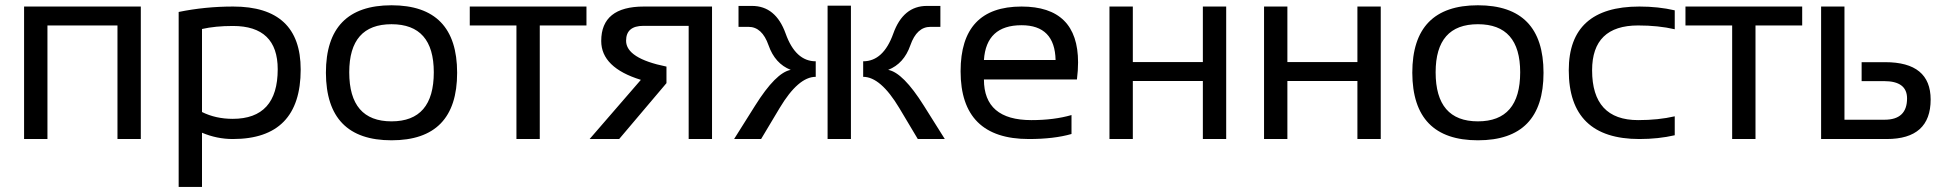

<svg xmlns="http://www.w3.org/2000/svg" viewBox="-20 -538 7564 743"><path d="M73.2 0V-512.7H524.9V0H434.6V-439.5H163.6V0Z M761.7 -104.5Q814.9 -78.1 880.4 -78.1Q1054.7 -78.1 1054.7 -270Q1054.7 -437.5 881.3 -437.5Q813 -437.5 761.7 -425.8ZM671.4 -491.7Q773.4 -512.7 882.3 -512.7Q1143.6 -512.7 1143.6 -269Q1143.6 0 880.9 0Q819.3 0 761.7 -24.4V185.5H671.4Z M1241.2 -256.3Q1241.2 -517.6 1495.1 -517.6Q1749 -517.6 1749 -256.3Q1749 4.9 1495.1 4.9Q1242.2 4.9 1241.2 -256.3ZM1495.1 -68.4Q1658.7 -68.4 1658.7 -258.3Q1658.7 -444.3 1495.1 -444.3Q1331.5 -444.3 1331.5 -258.3Q1331.5 -68.4 1495.1 -68.4Z M2249.5 -512.7V-439.5H2068.8V0H1978.5V-439.5H1797.9V-512.7Z M2645 0V-438H2470.2Q2402.8 -438 2402.8 -380.4Q2402.8 -312 2559.1 -280.3V-216.3L2376 0H2261.7L2460 -229Q2306.6 -276.4 2306.6 -379.4Q2306.6 -512.7 2471.7 -512.7H2735.4V0Z M3531.7 0 3460 -120.1Q3387.7 -240.7 3320.3 -240.7V-300.8Q3398.4 -300.8 3436.8 -408Q3475.1 -515.1 3566.9 -515.1H3619.1V-434.1H3580.6Q3527.8 -434.1 3502.9 -362.8Q3478 -291.5 3417 -267.6Q3474.6 -257.3 3555.2 -128.9L3636.2 0ZM3272.9 -516.1V0H3182.6V-516.1ZM2820.8 0 2901.9 -128.9Q2982.4 -257.3 3040 -267.6Q2979 -291.5 2954.1 -362.8Q2929.2 -434.1 2876.5 -434.1H2837.9V-515.1H2890.1Q2981.9 -515.1 3020.3 -408Q3058.6 -300.8 3136.7 -300.8V-240.7Q3069.3 -240.7 2997.1 -120.1L2925.3 0Z M3933.1 -512.7Q4151.9 -512.7 4151.9 -296.4Q4151.9 -265.6 4147.5 -230.5H3787.6Q3787.6 -73.2 3971.2 -73.2Q4058.6 -73.2 4126.5 -92.8V-19.5Q4058.6 0 3961.4 0Q3697.3 0 3697.3 -262.2Q3697.3 -512.7 3933.1 -512.7ZM3787.6 -305.7H4064.9Q4062 -440.4 3933.1 -440.4Q3796.4 -440.4 3787.6 -305.7Z M4273.4 0V-512.7H4363.8V-297.9H4634.8V-512.7H4725.1V0H4634.8V-224.6H4363.8V0Z M4871.6 0V-512.7H4961.9V-297.9H5232.9V-512.7H5323.2V0H5232.9V-224.6H4961.9V0Z M5445.3 -256.3Q5445.3 -517.6 5699.2 -517.6Q5953.1 -517.6 5953.1 -256.3Q5953.1 4.9 5699.2 4.9Q5446.3 4.9 5445.3 -256.3ZM5699.2 -68.4Q5862.8 -68.4 5862.8 -258.3Q5862.8 -444.3 5699.2 -444.3Q5535.6 -444.3 5535.6 -258.3Q5535.6 -68.4 5699.2 -68.4Z M6460.9 -14.6Q6397.5 0 6324.2 0Q6050.8 0 6050.8 -266.1Q6050.8 -512.7 6324.2 -512.7Q6397.5 -512.7 6460.9 -498V-424.8Q6397.5 -439.5 6319.3 -439.5Q6141.1 -439.5 6141.1 -266.1Q6141.1 -73.2 6319.3 -73.2Q6397.5 -73.2 6460.9 -87.9Z M6954.1 -512.7V-439.5H6773.4V0H6683.1V-439.5H6502.4V-512.7Z M7117.7 -512.7V-74.7H7272.9Q7359.9 -74.7 7359.9 -157.2Q7359.9 -224.1 7271 -224.1H7184.1V-297.4H7275.4Q7451.2 -297.4 7451.2 -152.8Q7451.2 0 7281.2 0H7027.3V-512.7Z"/></svg>

Font: Sansation
Style: Regular
Weight: 400
Designer: Bernd Montag
Version: Version 1.301